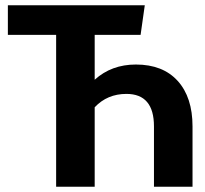

<svg xmlns="http://www.w3.org/2000/svg" viewBox="-20 -712 782 732"><path d="M498 -466Q601 -466 657.5 -403.5Q714 -341 714 -230V0H567V-230Q567 -354 462 -354Q389 -354 341 -303V0H194V-579H10V-692H532L516 -579H341V-408Q405 -466 498 -466Z"/></svg>

Font: FiraGO SemiBold
Style: Regular
Weight: 600
Designer: bBox Type
Foundry: bBox Type GmbH
Version: Version 1.001;PS 001.001;hotconv 1.0.88;makeotf.lib2.5.64775